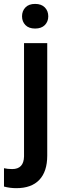

<svg xmlns="http://www.w3.org/2000/svg" viewBox="-57 -749 327 982"><path d="M184.6 -528.3V46.9Q184.6 127.9 144.3 170.7Q104 213.4 26.4 213.4Q-6.3 213.4 -36.6 205.1V111.3Q-18.1 115.7 5.4 115.7Q64.5 115.7 65.9 51.3V-528.3ZM55.7 -665.5Q55.7 -692.9 73 -710.9Q90.3 -729 122.6 -729Q154.8 -729 172.4 -710.9Q189.9 -692.9 189.9 -665.5Q189.9 -638.7 172.4 -620.8Q154.8 -603 122.6 -603Q90.3 -603 73 -620.8Q55.7 -638.7 55.7 -665.5Z"/></svg>

Font: Vazir Medium FD-UI
Style: Medium-FD-UI
Weight: 500
Designer: Saber Rastikerdar
Foundry: Saber Rastikerdar
Version: Version 30.1.0